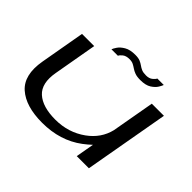

<svg xmlns="http://www.w3.org/2000/svg" viewBox="-152 -989 1248 1248"><g transform="rotate(45 472.0 -364.5)"><path d="M659.5 0 682 -126.5Q658.5 -104 628.5 -81.5Q511.5 6 347 6Q196 6 119 -62.2Q42 -130.5 67.5 -276.5L122 -586H234L181 -285.5Q161 -173 218.2 -121Q275.5 -69 393 -69Q512.5 -69 604 -135Q688 -195.5 711 -290L763.5 -586H875L771 0ZM602 -641.5Q570.5 -641.5 551.8 -648.5Q533 -655.5 519.8 -664.8Q506.5 -674 492.5 -681.2Q478.5 -688.5 456.5 -688.5Q425.5 -688.5 408.2 -674.5Q391 -660.5 387.5 -650.5H328Q331.5 -661.5 345 -681.5Q358.5 -701.5 387 -718.2Q415.5 -735 463 -735Q492 -735 508.5 -728Q525 -721 537.5 -711.8Q550 -702.5 565.2 -695.8Q580.5 -689 607 -689Q635.5 -689 652.5 -703Q669.5 -717 673 -727H732.5Q730 -718.5 717.8 -697.8Q705.5 -677 678 -659.2Q650.5 -641.5 602 -641.5Z"/></g></svg>

Font: Anybody UltraExpanded Regular
Style: Italic
Weight: 400
Width: 9
Italic angle: -10°
Designer: Tyler Finck
Foundry: Etcetera Type Company
Version: Version 1.010; ttfautohint (v1.8.3) -l 8 -r 50 -G 200 -x 14 